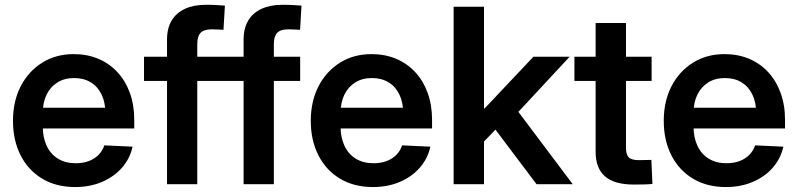

<svg xmlns="http://www.w3.org/2000/svg" viewBox="-20 -755 3269 787"><path d="M288.1 11.7Q210 11.7 152.6 -22.9Q95.2 -57.6 64.2 -118.9Q33.2 -180.2 33.2 -259.8Q33.2 -339.8 64.9 -401.4Q96.7 -462.9 152.8 -498Q209 -533.2 282.2 -533.2Q336.9 -533.2 382.1 -514.4Q427.2 -495.6 460.4 -460.2Q493.7 -424.8 512 -375Q530.3 -325.2 530.3 -263.2V-228.5H85V-313.5H467.8L412.1 -290Q412.1 -334.5 396.7 -366.9Q381.3 -399.4 352.5 -417.2Q323.7 -435.1 283.7 -435.1Q244.1 -435.1 215.3 -417Q186.5 -398.9 170.9 -366.9Q155.3 -335 155.3 -292V-237.3Q155.3 -191.4 171.4 -157.2Q187.5 -123 217.8 -104.5Q248 -85.9 290.5 -85.9Q320.8 -85.9 344.5 -95Q368.2 -104 384.3 -120.6Q400.4 -137.2 407.7 -159.2L523.4 -153.8Q512.7 -105 480 -67.6Q447.3 -30.3 397.9 -9.3Q348.6 11.7 288.1 11.7Z M896.5 -522.5V-423.3H570.3V-522.5ZM664.6 0V-592.3Q664.6 -639.2 683.6 -670.9Q702.6 -702.6 738.5 -719Q774.4 -735.4 824.2 -735.4Q849.6 -735.4 871.3 -734.1Q893.1 -732.9 901.9 -731.9L896 -632.8Q889.6 -633.3 874.8 -634Q859.9 -634.8 848.1 -634.8Q815.9 -634.8 802.2 -620.4Q788.6 -606 788.6 -574.2V0Z M1210.4 -522.5V-423.3H884.3V-522.5ZM978.5 0V-592.3Q978.5 -639.2 997.6 -670.9Q1016.6 -702.6 1052.5 -719Q1088.4 -735.4 1138.2 -735.4Q1163.6 -735.4 1185.3 -734.1Q1207 -732.9 1215.8 -731.9L1210 -632.8Q1203.6 -633.3 1188.7 -634Q1173.8 -634.8 1162.1 -634.8Q1129.9 -634.8 1116.2 -620.4Q1102.5 -606 1102.5 -574.2V0Z M1508.8 11.7Q1430.7 11.7 1373.3 -22.9Q1315.9 -57.6 1284.9 -118.9Q1253.9 -180.2 1253.9 -259.8Q1253.9 -339.8 1285.6 -401.4Q1317.4 -462.9 1373.5 -498Q1429.7 -533.2 1502.9 -533.2Q1557.6 -533.2 1602.8 -514.4Q1647.9 -495.6 1681.2 -460.2Q1714.4 -424.8 1732.7 -375Q1751 -325.2 1751 -263.2V-228.5H1305.7V-313.5H1688.5L1632.8 -290Q1632.8 -334.5 1617.4 -366.9Q1602.1 -399.4 1573.2 -417.2Q1544.4 -435.1 1504.4 -435.1Q1464.8 -435.1 1436 -417Q1407.2 -398.9 1391.6 -366.9Q1376 -335 1376 -292V-237.3Q1376 -191.4 1392.1 -157.2Q1408.2 -123 1438.5 -104.5Q1468.8 -85.9 1511.2 -85.9Q1541.5 -85.9 1565.2 -95Q1588.9 -104 1605 -120.6Q1621.1 -137.2 1628.4 -159.2L1744.1 -153.8Q1733.4 -105 1700.7 -67.6Q1668 -30.3 1618.7 -9.3Q1569.3 11.7 1508.8 11.7Z M1953.1 -163.6V-311H1966.8L2166.5 -522.5H2314.9L2075.2 -264.6H2050.3ZM1839.4 0V-727.5H1963.9V0ZM2179.2 0 2000.5 -237.3 2084 -324.2 2327.6 0Z M2650.9 -522.5V-423.3H2334.5V-522.5ZM2421.4 -660.6H2545.9V-148.9Q2545.9 -121.1 2557.4 -109.9Q2568.8 -98.6 2598.6 -98.6Q2609.9 -98.6 2625 -99.1Q2640.1 -99.6 2649.9 -99.6L2654.3 -1Q2639.6 0.5 2618.7 1Q2597.7 1.5 2577.6 1.5Q2498.5 1.5 2460 -32Q2421.4 -65.4 2421.4 -132.8Z M2955.6 11.7Q2877.4 11.7 2820.1 -22.9Q2762.7 -57.6 2731.7 -118.9Q2700.7 -180.2 2700.7 -259.8Q2700.7 -339.8 2732.4 -401.4Q2764.2 -462.9 2820.3 -498Q2876.5 -533.2 2949.7 -533.2Q3004.4 -533.2 3049.6 -514.4Q3094.7 -495.6 3127.9 -460.2Q3161.1 -424.8 3179.4 -375Q3197.8 -325.2 3197.8 -263.2V-228.5H2752.4V-313.5H3135.3L3079.6 -290Q3079.6 -334.5 3064.2 -366.9Q3048.8 -399.4 3020 -417.2Q2991.2 -435.1 2951.2 -435.1Q2911.6 -435.1 2882.8 -417Q2854 -398.9 2838.4 -366.9Q2822.8 -335 2822.8 -292V-237.3Q2822.8 -191.4 2838.9 -157.2Q2855 -123 2885.3 -104.5Q2915.5 -85.9 2958 -85.9Q2988.3 -85.9 3012 -95Q3035.6 -104 3051.8 -120.6Q3067.9 -137.2 3075.2 -159.2L3190.9 -153.8Q3180.2 -105 3147.5 -67.6Q3114.7 -30.3 3065.4 -9.3Q3016.1 11.7 2955.6 11.7Z"/></svg>

Font: Inter 28pt SemiBold
Style: Regular
Weight: 600
Designer: Rasmus Andersson
Foundry: rsms
Version: Version 4.001;git-66647c0bb